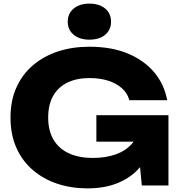

<svg xmlns="http://www.w3.org/2000/svg" viewBox="-20 -1024 1004 1060"><path d="M838 -325Q835 -257 810.5 -195.5Q786 -134 739.5 -86Q693 -38 623.5 -11Q554 16 462 16Q374 16 297 -9.5Q220 -35 161.5 -85Q103 -135 70.5 -208Q38 -281 38 -375Q38 -469 71 -542Q104 -615 163.5 -665Q223 -715 301.5 -740.5Q380 -766 473 -766Q597 -766 687 -728Q777 -690 832 -624Q887 -558 903 -471H694Q684 -509 653.5 -536.5Q623 -564 577.5 -578.5Q532 -593 474 -593Q404 -593 353 -568.5Q302 -544 274 -495.5Q246 -447 246 -375Q246 -302 276 -252Q306 -202 361.5 -177Q417 -152 492 -152Q565 -152 621 -172.5Q677 -193 710.5 -233Q744 -273 749 -329ZM512 -242V-388H910V0H763L734 -297L773 -242ZM473 -805Q420 -805 387 -832Q354 -859 354 -904Q354 -950 387 -977Q420 -1004 473 -1004Q528 -1004 560.5 -977Q593 -950 593 -904Q593 -859 560.5 -832Q528 -805 473 -805Z"/></svg>

Font: Unbounded
Style: Bold
Weight: 700
Designer: Luke Prowse, Jean-Baptiste Morizot, Fátima Lázaro, Florian Runge
Foundry: NaN
Version: Version 1.700